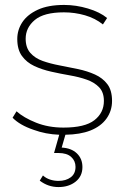

<svg xmlns="http://www.w3.org/2000/svg" viewBox="-20 -543 510 778"><path d="M217 215Q196 215 177 208.5Q158 202 141 189L154 168Q166 179 182.5 184.5Q199 190 217 190Q247 190 266.5 175.5Q286 161 286 133Q286 109 268.5 93Q251 77 217 77H199L220 3Q165 1 116 -17Q60 -36 31 -66L47 -92Q76 -66 126 -46Q176 -26 237 -26Q324 -26 362.5 -56Q401 -86 401 -134Q401 -169 382 -189Q363 -209 332 -220Q301 -231 263.5 -237.5Q226 -244 188 -252.5Q150 -261 119 -275.5Q88 -290 69 -316Q50 -342 50 -385Q50 -422 70.5 -453Q91 -484 133 -503.5Q175 -523 240 -523Q288 -523 336.5 -508.5Q385 -494 414 -470L397 -444Q366 -469 324.5 -481Q283 -493 239 -493Q158 -493 121 -462Q84 -431 84 -386Q84 -350 103 -328.5Q122 -307 153 -296Q184 -285 221.5 -278Q259 -271 296.5 -263Q334 -255 365 -241Q396 -227 415 -202Q434 -177 434 -134Q434 -94 411.5 -62.5Q389 -31 346 -14Q305 2 245 3L230 55Q269 57 291.5 78.5Q314 100 314 134Q314 171 286.5 193Q259 215 217 215Z"/></svg>

Font: Montserrat Thin ExtraLight
Style: Regular
Weight: 250
Version: Version 9.000